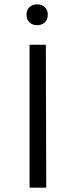

<svg xmlns="http://www.w3.org/2000/svg" viewBox="-20 -864 349 884"><path d="M116 -658H191L193 0H116ZM102 -796Q102 -818 115.5 -831Q129 -844 151 -844Q173 -844 186.5 -831Q200 -818 200 -796Q200 -774 186.5 -761Q173 -748 151 -748Q129 -748 115.5 -761Q102 -774 102 -796Z"/></svg>

Font: Ysabeau
Style: Regular
Weight: 400
Designer: Christian Thalmann (Catharsis Fonts)
Version: Version 0.003